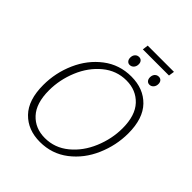

<svg xmlns="http://www.w3.org/2000/svg" viewBox="-247 -1067 1226 1226"><g transform="rotate(45 366.0 -454.0)"><path d="M78 -266Q78 -376 122.5 -476.5Q167 -577 249 -639.5Q331 -702 438 -702Q548 -702 614.5 -633.5Q681 -565 681 -431Q681 -323 637 -221.5Q593 -120 510.5 -56.5Q428 7 320 7Q211 7 144.5 -61.5Q78 -130 78 -266ZM632 -428Q632 -544 576.5 -603Q521 -662 433 -662Q344 -662 274 -604Q204 -546 166 -454.5Q128 -363 128 -267Q128 -151 182.5 -92Q237 -33 325 -33Q414 -33 484.5 -91Q555 -149 593.5 -241Q632 -333 632 -428ZM347 -782Q347 -801 357.5 -813Q368 -825 385 -825Q399 -825 407.5 -815.5Q416 -806 416 -790Q416 -771 405 -758.5Q394 -746 377 -746Q364 -746 355.5 -756Q347 -766 347 -782ZM525 -782Q525 -801 535.5 -813Q546 -825 563 -825Q577 -825 585.5 -815.5Q594 -806 594 -790Q594 -771 583 -758.5Q572 -746 556 -746Q542 -746 533.5 -756Q525 -766 525 -782ZM372 -915H609L603 -876H367Z"/></g></svg>

Font: Bitter Pro Light
Style: Italic
Weight: 300
Italic angle: -9°
Designer: Sol Matas, and Bitter project Authors
Foundry: Sol Matas
Version: Version 1.010